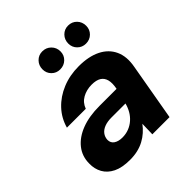

<svg xmlns="http://www.w3.org/2000/svg" viewBox="-191 -831 979 979"><g transform="rotate(-45 298.0 -342.0)"><path d="M191 12Q134 12 98.5 -5.5Q63 -23 46 -53.5Q29 -84 30 -122Q30 -174 60.5 -212.5Q91 -251 145.5 -272Q200 -293 275 -293H398Q405 -329 399 -352Q393 -375 374.5 -386.5Q356 -398 323 -398Q286 -398 256.5 -381.5Q227 -365 215 -332H79Q94 -386 131.5 -426Q169 -466 223.5 -488.5Q278 -511 343 -511Q414 -511 462.5 -487Q511 -463 532 -417.5Q553 -372 541 -308L487 0H363L365 -74Q351 -55 333 -39Q315 -23 293.5 -11.5Q272 0 246.5 6Q221 12 191 12ZM244 -96Q269 -96 291 -104.5Q313 -113 330.5 -128.5Q348 -144 359.5 -164Q371 -184 377 -207V-208H276Q247 -208 226 -200Q205 -192 193.5 -177Q182 -162 181 -142Q181 -119 198.5 -107.5Q216 -96 244 -96ZM265 -566Q238 -566 219.5 -584.5Q201 -603 201 -630Q201 -658 219.5 -677Q238 -696 265 -696Q293 -696 312 -677Q331 -658 331 -630Q331 -603 312 -584.5Q293 -566 265 -566ZM451 -566Q424 -566 405.5 -584.5Q387 -603 387 -630Q387 -658 405.5 -677Q424 -696 451 -696Q479 -696 497.5 -677Q516 -658 516 -630Q516 -603 497.5 -584.5Q479 -566 451 -566Z"/></g></svg>

Font: DM Sans 20pt ExtraBold
Style: Italic
Weight: 800
Italic angle: -10°
Version: Version 4.004;gftools[0.9.30]